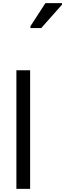

<svg xmlns="http://www.w3.org/2000/svg" viewBox="-20 -1210 417 1230"><path d="M173 0H85V-760H173ZM175 -1030V-1042L271 -1190H377V-1180L244 -1030Z"/></svg>

Font: Noto Sans Tifinagh Air
Style: Regular
Weight: 400
Designer: JamraPatel
Foundry: JamraPatel LLC
Version: Version 2.006; ttfautohint (v1.8.4.7-5d5b)